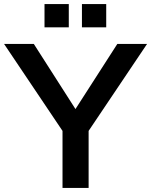

<svg xmlns="http://www.w3.org/2000/svg" viewBox="-59 -929 747 949"><path d="M668 -712 379 -282V0H250V-282L-39 -712H108L314 -390L521 -712ZM161 -909H281V-794H161ZM346 -909H466V-794H346Z"/></svg>

Font: Muli-Bold
Style: Bold
Weight: 700
Version: Version 2.000